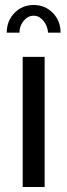

<svg xmlns="http://www.w3.org/2000/svg" viewBox="-20 -750 270 770"><path d="M58 -619H7Q7 -666 38 -698Q69 -730 115 -730Q161 -730 192 -698Q223 -666 223 -619H173Q170 -648 153.5 -667.5Q137 -687 115 -687Q92 -687 75 -666.5Q58 -646 58 -619ZM71 0V-522H159V0Z"/></svg>

Font: Raleway-v4020 Medium
Style: Regular
Weight: 500
Designer: Matt McInerney, Pablo Impallari, Rodrigo Fuenzalida
Foundry: Matt McInerney, Pablo Impallari, Rodrigo Fuenzalida
Version: Version 4.020;PS 004.020;hotconv 1.0.88;makeotf.lib2.5.64775